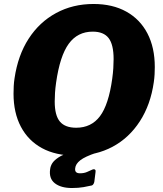

<svg xmlns="http://www.w3.org/2000/svg" viewBox="-20 -772 817 965"><path d="M358 10Q260 10 191 -27.5Q122 -65 85 -135Q48 -205 48 -301Q48 -319 49 -339Q50 -359 53 -378Q70 -494 124 -577.5Q178 -661 262 -706.5Q346 -752 450 -752Q546 -752 615 -713.5Q684 -675 721 -604Q758 -533 758 -435Q758 -418 757 -398.5Q756 -379 753 -359Q737 -246 683 -162.5Q629 -79 546 -34.5Q463 10 358 10ZM363 -130Q439 -130 482.5 -188Q526 -246 544 -376Q548 -405 549.5 -429.5Q551 -454 551 -475Q551 -548 526 -580.5Q501 -613 446 -613Q370 -613 325.5 -552Q281 -491 262 -357Q258 -329 256.5 -305.5Q255 -282 255 -262Q255 -192 281 -161Q307 -130 363 -130ZM232 78Q234 62 243 48Q252 34 273.5 19.5Q295 5 337 -8L464 -4Q407 15 383.5 33.5Q360 52 358 73Q356 86 362 92.5Q368 99 382 99Q402 99 417 92.5Q432 86 445 80Q454 77 458 81Q462 85 460 94L454 142Q453 147 450 152.5Q447 158 442 160Q426 164 400 168.5Q374 173 342 173Q286 173 255.5 149Q225 125 232 78Z"/></svg>

Font: Libre Franklin Thin ExtraBold
Style: Italic
Weight: 800
Italic angle: -8°
Version: Version 2.000